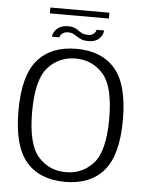

<svg xmlns="http://www.w3.org/2000/svg" viewBox="-55 -819 671 867"><g transform="rotate(5 281.0 -385.0)"><path d="M272 4.5Q387 4.5 447.8 -66.8Q508.5 -138 508.5 -297.5Q508.5 -456.5 447.8 -527.5Q387 -598.5 272 -598.5Q157 -598.5 96 -527.5Q35 -456.5 35 -297.5Q35 -138 96 -66.8Q157 4.5 272 4.5ZM272 -39.5Q196 -39.5 146.5 -95.2Q97 -151 97 -297Q97 -443 146.5 -498.8Q196 -554.5 272 -554.5Q348 -554.5 397.2 -498.8Q446.5 -443 446.5 -297Q446.5 -151 397.2 -95.2Q348 -39.5 272 -39.5ZM321.5 -638Q337.5 -638 349 -641.8Q360.5 -645.5 368 -652Q375.5 -658.5 380 -665.8Q384.5 -673 386.5 -680Q388.5 -687 388.5 -692H354.5Q354.5 -687 350.2 -680.8Q346 -674.5 338.2 -670Q330.5 -665.5 318.5 -665.5Q303 -665.5 292.5 -670.2Q282 -675 273.2 -681.5Q264.5 -688 253.8 -692.5Q243 -697 226 -697Q210.5 -697 199 -693.2Q187.5 -689.5 179.8 -683.5Q172 -677.5 167 -670.5Q162 -663.5 159.5 -656.5Q157 -649.5 156.5 -643.5H190.5Q191 -649 195.2 -655Q199.5 -661 207.8 -665.2Q216 -669.5 228.5 -669.5Q241.5 -669.5 251 -664.8Q260.5 -660 269.8 -653.8Q279 -647.5 291 -642.8Q303 -638 321.5 -638ZM138 -747.5H405.5V-774H138Z"/></g></svg>

Font: Anybody UltraCondensed Thin Light
Style: Regular
Weight: 300
Version: Version 1.111